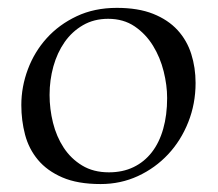

<svg xmlns="http://www.w3.org/2000/svg" viewBox="-20 -458 555 488"><path d="M254.9 -410.2Q218.8 -410.2 190.9 -394Q163.1 -377.9 144.3 -351.1Q125.5 -324.2 115.7 -289.3Q106 -254.4 106 -216.8Q106 -181.2 114.7 -146Q123.5 -110.8 141.8 -82.8Q160.2 -54.7 188.7 -37.4Q217.3 -20 256.8 -20Q292 -20 319.3 -33.2Q346.7 -46.4 365.7 -70.8Q384.8 -95.2 394.8 -130.4Q404.8 -165.5 404.8 -209Q404.8 -241.2 396 -276.6Q387.2 -312 368.9 -341.8Q350.6 -371.6 322.3 -390.9Q293.9 -410.2 254.9 -410.2ZM34.2 -190.9Q34.2 -237.3 50.8 -281.7Q67.4 -326.2 98.6 -360.8Q129.9 -395.5 174.8 -416.7Q219.7 -438 276.9 -438Q331.1 -438 369.1 -422.9Q407.2 -407.7 431.2 -381.6Q455.1 -355.5 466.1 -320.8Q477.1 -286.1 477.1 -247.1Q477.1 -194.3 458.5 -147.5Q439.9 -100.6 407.2 -65.7Q374.5 -30.8 330.6 -10.5Q286.6 9.8 235.8 9.8Q177.2 9.8 138.4 -7.1Q99.6 -23.9 76.4 -51.8Q53.2 -79.6 43.7 -115.7Q34.2 -151.9 34.2 -190.9Z"/></svg>

Font: Simonetta
Style: Regular
Weight: 400
Version: Version 1.004